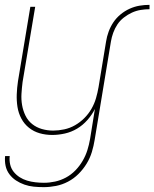

<svg xmlns="http://www.w3.org/2000/svg" viewBox="-23 -548 636 791"><path d="M414 -377Q417 -397 424.5 -417.5Q432 -438 444 -456Q456 -474 473.5 -488.5Q491 -503 511 -512Q531 -521 551.5 -524.5Q572 -528 593 -528V-510Q575 -510 556.5 -507Q538 -504 520.5 -496Q503 -488 487 -475.5Q471 -463 460.5 -447Q450 -431 443.5 -413Q437 -395 434 -377ZM157 223Q136 223 116 221Q96 219 77.5 212.5Q59 206 43 195.5Q27 185 15.5 169.5Q4 154 0 135Q-4 116 -2 95H17Q15 113 19 130Q23 147 33.5 160Q44 173 58 182Q72 191 88.5 196Q105 201 123 203Q141 205 158 205Q181 205 204 200Q227 195 248.5 183.5Q270 172 287.5 154Q305 136 317.5 114.5Q330 93 337 70.5Q344 48 348 25L368 -99Q356 -75 337 -53.5Q318 -32 294.5 -18Q271 -4 244.5 2Q218 8 192 8Q165 8 140.5 1Q116 -6 96.5 -21.5Q77 -37 65 -59.5Q53 -82 49 -107.5Q45 -133 46 -159.5Q47 -186 51 -213L102 -520H122L70 -210Q67 -186 65.5 -162Q64 -138 68 -115Q72 -92 82 -71.5Q92 -51 109.5 -37Q127 -23 149.5 -16.5Q172 -10 196 -10Q218 -10 241.5 -15Q265 -20 286 -32Q307 -44 324.5 -61.5Q342 -79 354 -100Q366 -121 372.5 -143.5Q379 -166 383 -189L414 -377H434L367 28Q363 53 355.5 78Q348 103 334 126Q320 149 300.5 168.5Q281 188 257 200.5Q233 213 207.5 218Q182 223 157 223Z"/></svg>

Font: Iosevka Thin
Style: Italic
Weight: 100
Italic angle: -9°
Monospace: yes
Designer: Belleve Invis
Foundry: Belleve Invis
Version: Version 32.5.0; ttfautohint (v1.8.4)